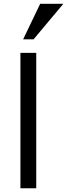

<svg xmlns="http://www.w3.org/2000/svg" viewBox="-20 -1004 358 1024"><path d="M317.9 -983.9 159.2 -794.4H103.5L194.3 -983.9ZM173.3 0H88.9V-722.2H173.3Z"/></svg>

Font: Oxygen
Style: Regular
Weight: 400
Designer: Vernon Adams
Foundry: Vernon Adams
Version: Version Release 0.2.3 webfont; ttfautohint (v0.93.3-1d66) -l